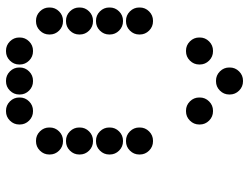

<svg xmlns="http://www.w3.org/2000/svg" viewBox="-115 -720 830 640"><g transform="rotate(90 300.0 -400.0)"><path d="M249 -795Q231 -795 218 -782Q205 -769 205 -751V-749Q205 -731 218 -718Q231 -705 249 -705H251Q269 -705 282 -718Q295 -731 295 -749V-751Q295 -769 282 -782Q269 -795 251 -795ZM149 -695Q131 -695 118 -682Q105 -669 105 -651V-649Q105 -631 118 -618Q131 -605 149 -605H151Q169 -605 182 -618Q195 -631 195 -649V-651Q195 -669 182 -682Q169 -695 151 -695ZM349 -695Q331 -695 318 -682Q305 -669 305 -651V-649Q305 -631 318 -618Q331 -605 349 -605H351Q369 -605 382 -618Q395 -631 395 -649V-651Q395 -669 382 -682Q369 -695 351 -695ZM49 -495Q31 -495 18 -482Q5 -469 5 -451V-449Q5 -431 18 -418Q31 -405 49 -405H51Q69 -405 82 -418Q95 -431 95 -449V-451Q95 -469 82 -482Q69 -495 51 -495ZM449 -495Q431 -495 418 -482Q405 -469 405 -451V-449Q405 -431 418 -418Q431 -405 449 -405H451Q469 -405 482 -418Q495 -431 495 -449V-451Q495 -469 482 -482Q469 -495 451 -495ZM49 -395Q31 -395 18 -382Q5 -369 5 -351V-349Q5 -331 18 -318Q31 -305 49 -305H51Q69 -305 82 -318Q95 -331 95 -349V-351Q95 -369 82 -382Q69 -395 51 -395ZM449 -395Q431 -395 418 -382Q405 -369 405 -351V-349Q405 -331 418 -318Q431 -305 449 -305H451Q469 -305 482 -318Q495 -331 495 -349V-351Q495 -369 482 -382Q469 -395 451 -395ZM49 -295Q31 -295 18 -282Q5 -269 5 -251V-249Q5 -231 18 -218Q31 -205 49 -205H51Q69 -205 82 -218Q95 -231 95 -249V-251Q95 -269 82 -282Q69 -295 51 -295ZM449 -295Q431 -295 418 -282Q405 -269 405 -251V-249Q405 -231 418 -218Q431 -205 449 -205H451Q469 -205 482 -218Q495 -231 495 -249V-251Q495 -269 482 -282Q469 -295 451 -295ZM49 -195Q31 -195 18 -182Q5 -169 5 -151V-149Q5 -131 18 -118Q31 -105 49 -105H51Q69 -105 82 -118Q95 -131 95 -149V-151Q95 -169 82 -182Q69 -195 51 -195ZM449 -195Q431 -195 418 -182Q405 -169 405 -151V-149Q405 -131 418 -118Q431 -105 449 -105H451Q469 -105 482 -118Q495 -131 495 -149V-151Q495 -169 482 -182Q469 -195 451 -195ZM149 -95Q131 -95 118 -82Q105 -69 105 -51V-49Q105 -31 118 -18Q131 -5 149 -5H151Q169 -5 182 -18Q195 -31 195 -49V-51Q195 -69 182 -82Q169 -95 151 -95ZM249 -95Q231 -95 218 -82Q205 -69 205 -51V-49Q205 -31 218 -18Q231 -5 249 -5H251Q269 -5 282 -18Q295 -31 295 -49V-51Q295 -69 282 -82Q269 -95 251 -95ZM349 -95Q331 -95 318 -82Q305 -69 305 -51V-49Q305 -31 318 -18Q331 -5 349 -5H351Q369 -5 382 -18Q395 -31 395 -49V-51Q395 -69 382 -82Q369 -95 351 -95Z"/></g></svg>

Font: Doto Rounded Black
Style: Regular
Weight: 900
Monospace: yes
Version: Version 1.000